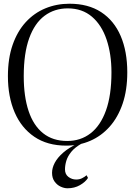

<svg xmlns="http://www.w3.org/2000/svg" viewBox="-20 -771 726 1031"><path d="M336 11Q234.5 11 164.5 -36.5Q94.5 -84 58.5 -168Q22.5 -252 22.5 -362Q22.5 -457.5 47.8 -530Q73 -602.5 118 -651.8Q163 -701 223.2 -726Q283.5 -751 353 -751Q454 -751 523.2 -705.8Q592.5 -660.5 628 -577.8Q663.5 -495 663.5 -382.5Q663.5 -287.5 638.5 -214.2Q613.5 -141 568.8 -90.8Q524 -40.5 464.5 -14.8Q405 11 336 11ZM341 -14Q413 -14 466.2 -55Q519.5 -96 549 -177.8Q578.5 -259.5 578.5 -382.5Q578.5 -481 552.2 -558.8Q526 -636.5 473.8 -681.2Q421.5 -726 344 -726Q272.5 -726 219.2 -686.2Q166 -646.5 136.8 -565.8Q107.5 -485 107.5 -362Q107.5 -253 133.5 -175Q159.5 -97 211.5 -55.5Q263.5 -14 341 -14ZM342.5 240Q324.5 240 305.2 231Q286 222 272.8 203.5Q259.5 185 259.5 157Q259.5 130.5 274.2 102.8Q289 75 319.8 48.2Q350.5 21.5 398.5 -1L407.5 -5L420 -1Q382.5 20 363 44Q343.5 68 336.2 92.2Q329 116.5 329 138.5Q329 165 347.5 179Q366 193 389 193Q406.5 193 420.2 186.2Q434 179.5 445 170L452.5 184.5Q438.5 206.5 409.2 223.2Q380 240 342.5 240Z"/></svg>

Font: Merriweather 144pt Light
Style: Regular
Weight: 300
Version: Version 2.100